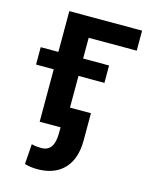

<svg xmlns="http://www.w3.org/2000/svg" viewBox="-113 -599 686 886"><g transform="rotate(15 230.0 -156.5)"><path d="M454.1 -432.6V-528.3H106.4V0H224.6V-432.6ZM348.6 -250.5V-333.5H22V-250.5ZM324.7 -99.1H206.1V28.3Q206.1 115.2 145.5 115.2Q115.7 115.2 98.1 109.4L91.3 206.1Q118.7 214.4 152.8 214.4Q225.6 214.4 270 175.8Q324.7 127.9 324.7 30.3Z"/></g></svg>

Font: FAU Chimera Medium
Style: Regular
Weight: 500
Version: Version 1.002;hotconv 1.0.117;makeotfexe 2.5.65602